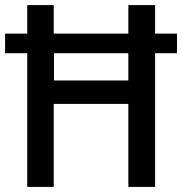

<svg xmlns="http://www.w3.org/2000/svg" viewBox="-21 -734 715 754"><path d="M86 0V-525H-1V-602H86V-714H190V-602H483V-714H588V-602H674V-525H588V0H483V-326H190V0ZM191 -418H483V-525H191Z"/></svg>

Font: Noto Sans Malayalam SemiCondensed Medium
Style: Regular
Weight: 500
Width: 4
Designer: Jelle Bosma - Monotype Design Team
Foundry: Monotype Imaging Inc.
Version: Version 2.104; ttfautohint (v1.8.4.7-5d5b)